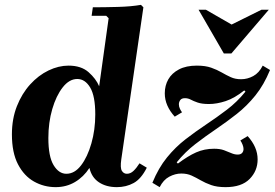

<svg xmlns="http://www.w3.org/2000/svg" viewBox="-20 -760 1131 790"><path d="M29 -207Q29 -271 49.5 -323Q70 -375 104 -412.5Q138 -450 179.5 -470Q221 -490 262 -490Q314 -490 344.5 -463Q375 -436 388 -405L427 -685L417 -695H357L362 -730Q409 -730 464.5 -731.5Q520 -733 560 -740L570 -730L479 -104Q474 -69 481.5 -57Q489 -45 502 -45Q517 -45 529.5 -57Q542 -69 554 -88L584 -70Q561 -24 530 -7Q499 10 461 10Q417 10 387 -10Q357 -30 348 -69Q324 -32 288.5 -11Q253 10 209 10Q161 10 120 -13Q79 -36 54 -84Q29 -132 29 -207ZM179 -192Q179 -116 200.5 -80.5Q222 -45 253 -45Q287 -45 313.5 -79.5Q340 -114 356 -170Q372 -226 372 -289Q372 -365 351 -400Q330 -435 298 -435Q265 -435 238 -400.5Q211 -366 195 -311Q179 -256 179 -192ZM637 10 607 -8Q632 -69 667 -112Q702 -155 743.5 -187Q785 -219 828.5 -248Q872 -277 913.5 -308.5Q955 -340 990 -383L985 -388Q945 -356 908.5 -344Q872 -332 840 -332Q811 -332 793.5 -338Q776 -344 765 -350Q754 -356 741 -356Q727 -356 721.5 -348Q716 -340 716 -331Q716 -321 720.5 -312Q725 -303 729 -298L699 -280Q679 -302 668.5 -326Q658 -350 658 -376Q658 -408 672.5 -433.5Q687 -459 716.5 -474.5Q746 -490 790 -490Q825 -490 849 -481.5Q873 -473 892 -462Q911 -451 929.5 -442.5Q948 -434 972 -434Q998 -434 1022 -447Q1046 -460 1061 -490L1091 -472Q1066 -411 1031 -367.5Q996 -324 954 -291Q912 -258 868.5 -228.5Q825 -199 783.5 -167Q742 -135 707 -92L712 -87Q753 -118 787 -133Q821 -148 861 -148Q885 -148 901.5 -142Q918 -136 931.5 -130Q945 -124 958 -124Q970 -124 976 -130.5Q982 -137 982 -147Q982 -155 978 -165Q974 -175 969 -182L999 -200Q1019 -178 1029.5 -154Q1040 -130 1040 -104Q1040 -57 1007 -23.5Q974 10 908 10Q873 10 849 1.5Q825 -7 806 -18Q787 -29 768.5 -37.5Q750 -46 726 -46Q701 -46 676.5 -33Q652 -20 637 10ZM1056 -720H1086L932 -540H901L797 -720H827L933 -659Z"/></svg>

Font: Brygada 1918
Style: Italic
Weight: 400
Italic angle: -8°
Designer: Mateusz Machalski | Borys Kosmynka | Przemek Hoffer
Foundry: NIEPODLEGLA 2018
Version: Version 3.006